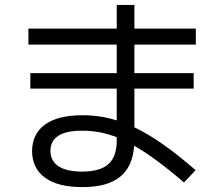

<svg xmlns="http://www.w3.org/2000/svg" viewBox="-20 -760 904 775"><path d="M109.4 -149.4Q109.9 -220.2 162.1 -257.6Q214.4 -294.9 312.5 -294.9Q385.3 -294.9 451.2 -273.9V-402.3H102.5V-464.8H451.2V-580.1H94.7V-644.5H451.2V-740.2H522.5V-644.5H770.5V-580.1H522.5V-464.8H761.7V-402.3H522.5V-246.1Q577.6 -219.7 638.2 -177.2Q698.7 -134.8 769.5 -73.2L722.7 -23.4Q606.4 -123.5 521.5 -171.9Q515.6 -86.9 463.9 -45.7Q412.1 -4.4 312.5 -4.9Q215.3 -4.4 162.8 -42Q110.4 -79.6 109.4 -149.4ZM311.5 -67.4Q384.8 -67.4 418.5 -98.4Q452.1 -129.4 451.2 -195.3V-206.1Q381.3 -232.9 312.5 -232.4Q248.5 -232.9 216.1 -212.4Q183.6 -191.9 183.6 -151.4Q183.6 -110.4 216.1 -88.9Q248.5 -67.4 311.5 -67.4Z"/></svg>

Font: Pretendard GOV
Style: Regular
Weight: 400
Designer: Base glyphs from Inter by Rasmus Andersson; Hangeul glyphs from Noto Sans CJK(Source Han Sans) by Jang Soo-young and Kan
Foundry: Kil Hyung-jin
Version: Version 1.309